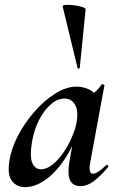

<svg xmlns="http://www.w3.org/2000/svg" viewBox="-20 -754 484 787"><path d="M83 13Q49 13 29.5 -11.5Q10 -36 18 -91Q25 -142 52.5 -195.5Q80 -249 120.5 -295.5Q161 -342 206.5 -370.5Q252 -399 294 -399Q314 -399 335 -391.5Q356 -384 371.5 -367.5Q387 -351 389 -324L329 -357Q346 -359 364.5 -373Q383 -387 396 -407Q398 -410 403.5 -408Q409 -406 408 -404L350 -89Q341 -42 361 -42Q371 -42 385 -51.5Q399 -61 415 -77Q418 -80 422 -76Q426 -72 423 -69Q392 -32 364.5 -11.5Q337 9 311 9Q279 9 267.5 -14.5Q256 -38 264 -89L289 -229L310 -246Q286 -164 248 -106Q210 -48 167 -17.5Q124 13 83 13ZM147 -60Q171 -60 195 -79Q219 -98 239.5 -128Q260 -158 274.5 -191.5Q289 -225 294 -253Q302 -298 288 -324Q274 -350 244 -350Q216 -350 189 -327Q162 -304 141 -264Q120 -224 111 -172Q101 -109 113 -84.5Q125 -60 147 -60ZM298 -475 237 -727Q236 -733 250 -734Q264 -735 283 -732.5Q302 -730 316.5 -725.5Q331 -721 331 -716L307 -476Q307 -474 302.5 -473Q298 -472 298 -475Z"/></svg>

Font: Cormorant Infant Light
Style: Bold Italic
Weight: 700
Italic angle: -10°
Version: Version 4.001